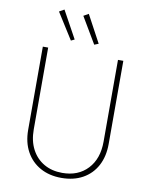

<svg xmlns="http://www.w3.org/2000/svg" viewBox="-101 -1026 874 1108"><g transform="rotate(10 335.5 -472.0)"><path d="M335.9 7.8Q265.1 7.8 211.9 -21.7Q158.7 -51.3 129.2 -105.2Q99.6 -159.2 99.6 -232.4V-719.7H130.9V-240.2Q130.9 -173.3 156.5 -124.3Q182.1 -75.2 228.3 -48.3Q274.4 -21.5 335.9 -21.5Q429.2 -21.5 484.6 -80.8Q540 -140.1 540 -240.2V-719.7H571.3V-232.4Q571.3 -159.2 542.5 -105.2Q513.7 -51.3 460.7 -21.7Q407.7 7.8 335.9 7.8ZM252.9 -782.2 156.2 -935.5 185.5 -952.1 273.4 -792ZM389.6 -782.2 298.8 -935.5 328.1 -952.1 414.1 -792Z"/></g></svg>

Font: Reddit Sans ExtraLight
Style: Regular
Weight: 250
Designer: Stephen Hutchings
Foundry: Reddit
Version: Version 1.014